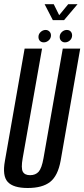

<svg xmlns="http://www.w3.org/2000/svg" viewBox="-31 -912 411 936"><path d="M104 4.5Q175.5 4.5 213.2 -25Q251 -54.5 264.5 -128L360 -675H275L181 -140.5Q172.5 -92 157.5 -75Q142.5 -58 115.5 -58Q89.5 -58 80.2 -75Q71 -92 79.5 -140.5L174 -675H89L-7 -128Q-20.5 -54.5 6.8 -25Q34 4.5 104 4.5ZM182.5 -705.5Q195.5 -705.5 206.5 -715.2Q217.5 -725 217.5 -739.5Q217.5 -751 209.8 -758.5Q202 -766 191.5 -766Q178 -766 167.2 -756Q156.5 -746 156.5 -732Q156.5 -720 163.5 -712.8Q170.5 -705.5 182.5 -705.5ZM285.5 -705.5Q299.5 -705.5 310 -715.2Q320.5 -725 320.5 -739.5Q320.5 -751 313.5 -758.5Q306.5 -766 294.5 -766Q281 -766 270.5 -756Q260 -746 260 -732Q260 -720 267.5 -712.8Q275 -705.5 285.5 -705.5ZM226.5 -814H281.5L347 -891.5H301.5L257.5 -838L231 -891.5H186.5Z"/></svg>

Font: Anybody ExtraCondensed
Style: Italic
Weight: 400
Width: 2
Italic angle: -10°
Version: Version 1.113;gftools[0.9.25]